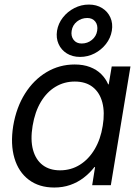

<svg xmlns="http://www.w3.org/2000/svg" viewBox="-20 -815 616 845"><path d="M218.8 10.3Q151.9 10.3 106.7 -23.9Q61.5 -58.1 43.5 -119.1Q25.4 -180.2 38.1 -260.7Q51.8 -342.3 90.1 -403.1Q128.4 -463.9 185.1 -497.6Q241.7 -531.2 308.6 -531.2Q346.7 -531.2 376 -520Q405.3 -508.8 425.3 -489Q445.3 -469.2 456.1 -443.8H458.5L471.7 -522.5H554.2L467.8 0H385.7L398.4 -79.6H395.5Q374.5 -52.7 347.9 -32.5Q321.3 -12.2 289.1 -1Q256.8 10.3 218.8 10.3ZM244.1 -65.4Q292.5 -65.4 331.5 -89.8Q370.6 -114.3 396.7 -158.4Q422.9 -202.6 432.1 -261.2Q441.9 -320.3 430.4 -364Q418.9 -407.7 388.2 -431.9Q357.4 -456.1 309.1 -456.1Q262.7 -456.1 224.4 -433.1Q186 -410.2 159.9 -366.7Q133.8 -323.2 123.5 -261.2Q113.3 -199.7 125.2 -155.8Q137.2 -111.8 167.7 -88.6Q198.2 -65.4 244.1 -65.4ZM332.5 -564.5Q298.8 -564.5 274.2 -579.8Q249.5 -595.2 237.8 -621.3Q226.1 -647.5 231 -679.7Q236.3 -711.9 256.8 -738Q277.3 -764.2 307.4 -779.5Q337.4 -794.9 371.1 -794.9Q404.8 -794.9 429.4 -779.5Q454.1 -764.2 465.8 -738Q477.5 -711.9 472.2 -679.7Q466.8 -647.5 446.3 -621.3Q425.8 -595.2 396 -579.8Q366.2 -564.5 332.5 -564.5ZM339.4 -623.5Q365.2 -623.5 384.5 -639.4Q403.8 -655.3 407.7 -679.7Q411.6 -704.6 399.2 -720.2Q386.7 -735.8 364.3 -735.8Q338.4 -735.8 318.8 -720.2Q299.3 -704.6 295.4 -679.7Q291.5 -655.8 304 -639.6Q316.4 -623.5 339.4 -623.5Z"/></svg>

Font: Inter 28pt
Style: Italic
Weight: 400
Italic angle: -9.3988°
Designer: Rasmus Andersson
Foundry: rsms
Version: Version 4.001;git-66647c0bb